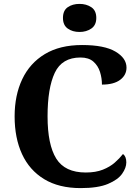

<svg xmlns="http://www.w3.org/2000/svg" viewBox="-20 -955 709 985"><path d="M394 10Q282 10 206.5 -36Q131 -82 93 -164.5Q55 -247 55 -358Q55 -466 94 -548.5Q133 -631 210 -677.5Q287 -724 401 -724Q515 -724 572 -690.5Q629 -657 629 -608Q629 -570 596.5 -545.5Q564 -521 503 -521Q503 -554 493 -586Q483 -618 459 -639Q435 -660 393 -660Q298 -660 261 -581.5Q224 -503 224 -358Q224 -213 268.5 -141.5Q313 -70 420 -70Q471 -70 507.5 -84.5Q544 -99 569 -121Q594 -143 611 -165Q628 -152 628 -122Q628 -94 606.5 -63.5Q585 -33 534 -11.5Q483 10 394 10ZM388 -791Q352 -791 327.5 -808.5Q303 -826 303 -863Q303 -901 327.5 -918Q352 -935 388 -935Q423 -935 448.5 -918Q474 -901 474 -863Q474 -826 448.5 -808.5Q423 -791 388 -791Z"/></svg>

Font: Noto Serif Sinhala
Style: Bold
Weight: 700
Designer: Jelle Bosma - Monotype Design Team
Foundry: Monotype Imaging Inc.
Version: Version 2.007; ttfautohint (v1.8.4.7-5d5b)